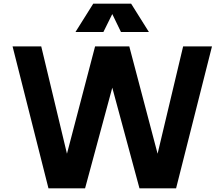

<svg xmlns="http://www.w3.org/2000/svg" viewBox="-20 -1009 1213 1038"><path d="M48 0ZM1126 -758 932 9H734L587 -535L440 9H242L48 -758H203L342 -178L494 -758H679L832 -178L970 -758ZM634 -836 587 -933 539 -836H388L484 -989H689L785 -836Z"/></svg>

Font: Biryani ExtraBold
Style: Regular
Weight: 800
Designer: Dan Reynolds and Mathieu Reguer
Foundry: Dan Reynolds and Mathieu Reguer
Version: Version 1.004; ttfautohint (v1.1) -l 5 -r 5 -G 72 -x 0 -D la